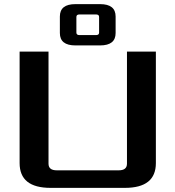

<svg xmlns="http://www.w3.org/2000/svg" viewBox="-20 -910 850 930"><path d="M75 -120V-660H215V-117Q215 -85 255 -85H555Q595 -85 595 -117V-660H735V-120Q735 0 585 0H225Q75 0 75 -120ZM270 -750V-830Q270 -890 345 -890H465Q540 -890 540 -830V-750Q540 -690 465 -690H345Q270 -690 270 -750ZM350 -752Q350 -740 365 -740H445Q460 -740 460 -752V-828Q460 -840 445 -840H365Q350 -840 350 -828Z"/></svg>

Font: Xolonium
Style: Regular
Weight: 400
Designer: Severin Meyer
Version: Version 4.2